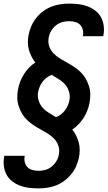

<svg xmlns="http://www.w3.org/2000/svg" viewBox="-22 -855 594 1060"><path d="M190 185Q164 185 138 182Q112 179 88.5 170Q65 161 45.5 146Q26 131 14.5 110Q3 89 -0.5 63Q-4 37 1 11L2 5H115L114 8Q111 25 115 41Q119 57 129.5 68Q140 79 156.5 83.5Q173 88 190 88Q209 88 228 83Q247 78 263 65Q279 52 289.5 34.5Q300 17 303 -2Q308 -27 300.5 -49.5Q293 -72 277.5 -88.5Q262 -105 242.5 -117Q223 -129 203 -140Q183 -151 164 -163.5Q145 -176 128.5 -191.5Q112 -207 100.5 -226.5Q89 -246 81.5 -268Q74 -290 73.5 -314.5Q73 -339 78 -364Q82 -385 90 -405.5Q98 -426 110 -445Q122 -464 137.5 -480.5Q153 -497 173 -510Q161 -525 152 -543Q143 -561 137.5 -580.5Q132 -600 132 -621.5Q132 -643 136 -664Q141 -688 151.5 -712Q162 -736 178.5 -756.5Q195 -777 216.5 -793Q238 -809 262.5 -818.5Q287 -828 311.5 -831.5Q336 -835 360 -835Q387 -835 412.5 -832Q438 -829 461.5 -820Q485 -811 504.5 -796Q524 -781 535.5 -760Q547 -739 550.5 -713Q554 -687 549 -661L548 -655H435L436 -658Q439 -675 435 -691Q431 -707 420.5 -718Q410 -729 393.5 -733.5Q377 -738 360 -738Q341 -738 322 -733Q303 -728 287 -715Q271 -702 260.5 -684.5Q250 -667 247 -648Q242 -623 249.5 -600.5Q257 -578 272.5 -561.5Q288 -545 307.5 -533Q327 -521 347 -510Q367 -499 386 -486.5Q405 -474 421.5 -458.5Q438 -443 449.5 -423.5Q461 -404 468.5 -382Q476 -360 476.5 -335.5Q477 -311 472 -286Q468 -265 460 -244.5Q452 -224 440 -205Q428 -186 412.5 -169.5Q397 -153 377 -140Q389 -125 398 -107Q407 -89 412.5 -69.5Q418 -50 418 -28.5Q418 -7 414 14Q409 38 398.5 62Q388 86 371.5 106.5Q355 127 333.5 143Q312 159 287.5 168.5Q263 178 238.5 181.5Q214 185 190 185ZM287 -208Q302 -214 314.5 -223.5Q327 -233 336.5 -245.5Q346 -258 352 -272Q358 -286 361 -300Q366 -326 359 -349Q352 -372 337 -389Q322 -406 302 -418Q282 -430 263 -442Q249 -436 236 -426.5Q223 -417 213.5 -404.5Q204 -392 198 -378Q192 -364 189 -350Q184 -324 191 -301Q198 -278 213 -261Q228 -244 248 -232Q268 -220 287 -208Z"/></svg>

Font: Lode
Style: Bold Italic
Weight: 700
Italic angle: -11°
Monospace: yes
Designer: Belleve Invis
Foundry: Belleve Invis
Version: Version 29.2.0; ttfautohint (v1.8.3)